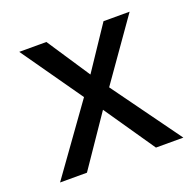

<svg xmlns="http://www.w3.org/2000/svg" viewBox="-95 -597 714 698"><g transform="rotate(-20 262.0 -248.5)"><path d="M24 0 212 -262 47 -497H152L262 -331L373 -497H474L310 -264L501 0H395L261 -195L128 0Z"/></g></svg>

Font: Zen Kaku Gothic Antique Medium
Style: Regular
Weight: 500
Designer: Yoshimichi Ohira
Foundry: Positype
Version: Version 1.002